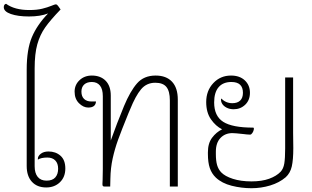

<svg xmlns="http://www.w3.org/2000/svg" viewBox="-47 -985 1649 1014"><path d="M298 -95Q298 -50 269.5 -22.5Q241 5 197 5Q149 5 121.5 -25Q94 -55 94 -108V-617Q94 -724 121.5 -789Q149 -854 207 -914Q166 -898 106 -898Q48 -898 10.5 -911Q-27 -924 -27 -947Q-27 -962 -15 -965Q30 -932 108 -932Q148 -932 176 -939Q204 -946 223.5 -954Q243 -962 247 -962Q252 -962 255 -959Q258 -956 261 -952L273 -935Q219 -879 191.5 -840Q164 -801 150 -751Q136 -701 136 -624V-107Q136 -71 152 -51Q168 -31 199 -31Q230 -31 245 -48Q260 -65 260 -94Q260 -122 245 -137.5Q230 -153 203 -153Q170 -153 153 -142V-147Q153 -161 168.5 -173Q184 -185 209 -185Q247 -185 272.5 -162.5Q298 -140 298 -95Z M892 -459V0H850V-455Q850 -503 832 -525.5Q814 -548 773 -548Q727 -548 698 -513.5Q669 -479 640 -407L631 -386Q594 -295 576.5 -246.5Q559 -198 548 -148Q537 -98 536 -42L535 0H504Q498 0 496 -3Q494 -6 494 -13Q494 -26 495 -36L496 -92V-477Q496 -514 481 -533Q466 -552 438 -552Q412 -552 397.5 -538.5Q383 -525 383 -501Q383 -476 397 -462.5Q411 -449 436 -449H460Q458 -417 419 -417Q393 -417 370 -440Q347 -463 347 -501Q347 -537 373 -561.5Q399 -586 438 -586Q484 -586 511 -558.5Q538 -531 538 -480V-243Q570 -333 608 -425Q641 -504 677 -545Q713 -586 775 -586Q831 -586 861.5 -553.5Q892 -521 892 -459Z M1502 -203Q1502 -141 1494 -106Q1486 -71 1462 -49Q1428 -20 1380 -5.5Q1332 9 1281 9Q1228 9 1176.5 -4Q1125 -17 1093 -47Q1071 -68 1061 -97.5Q1051 -127 1051 -172V-181Q1051 -228 1073 -257.5Q1095 -287 1126 -302Q1092 -319 1067 -355Q1042 -391 1042 -446Q1042 -506 1079.5 -546Q1117 -586 1173 -586Q1219 -586 1246 -560.5Q1273 -535 1273 -495Q1273 -456 1248 -432Q1223 -408 1187 -408Q1166 -408 1149.5 -416.5Q1133 -425 1125.5 -438.5Q1118 -452 1121 -465Q1146 -440 1180 -440Q1207 -440 1221.5 -454Q1236 -468 1236 -495Q1236 -552 1175 -552Q1131 -552 1107.5 -524.5Q1084 -497 1084 -444Q1084 -372 1132 -341.5Q1180 -311 1290 -311Q1295 -311 1293.5 -301.5Q1292 -292 1286 -283Q1280 -274 1274 -274Q1265 -274 1256.5 -275Q1248 -276 1239 -277Q1194 -282 1180 -282Q1142 -282 1117.5 -256.5Q1093 -231 1093 -184V-171Q1093 -136 1099.5 -113.5Q1106 -91 1121 -75Q1141 -54 1183 -40.5Q1225 -27 1281 -27Q1336 -27 1374.5 -41Q1413 -55 1435 -78Q1450 -94 1454.5 -122Q1459 -150 1459 -201V-284V-576H1501V-284Z"/></svg>

Font: Krub ExtraLight
Style: Regular
Weight: 275
Designer: Ekaluck Peanpanawate
Foundry: Cadson Demak Co.,Ltd.
Version: Version 1.000; ttfautohint (v1.6)